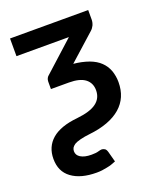

<svg xmlns="http://www.w3.org/2000/svg" viewBox="-130 -591 704 852"><g transform="rotate(-20 221.5 -164.5)"><path d="M114.3 -236.8V-271.5Q114.3 -289.6 128.9 -300.3L268.1 -426.3H20.5V-509.8H389.6V-464.8Q389.6 -451.7 383.8 -438.5Q377.9 -426.3 368.2 -418L245.6 -308.1Q283.7 -304.7 318.4 -292.5Q349.6 -280.8 368.7 -262.2Q387.7 -244.1 397.5 -218.3Q406.7 -191.9 406.7 -163.6Q406.7 -89.8 356.4 -45.9Q304.7 -1 206.5 9.8Q183.1 12.2 161.6 17.6Q141.6 22.9 133.3 28.3Q123.5 35.2 119.6 42Q115.7 49.8 115.7 57.6Q115.7 76.2 132.8 86.9Q151.4 98.6 184.1 98.6Q206.5 98.6 216.8 95.2Q228.5 91.8 234.4 91.8Q240.2 91.8 248 96.2Q254.4 99.6 258.3 112.8L271.5 162.1Q267.6 164.1 249.5 170.4Q242.2 172.9 227.5 175.8Q209.5 179.2 204.6 179.7Q192.9 181.2 178.7 181.2Q104 181.2 61 149.4Q18.6 118.2 18.6 58.6Q18.6 1.5 58.6 -33.2Q99.1 -67.9 179.2 -75.7Q243.2 -82.5 272 -104.5Q300.8 -126 300.8 -163.6Q300.8 -197.8 275.9 -217.3Q250.5 -236.8 199.2 -236.8Z"/></g></svg>

Font: Lato-SemiBold
Style: Regular
Weight: 500
Designer: Lukasz Dziedzic with Adam Twardoch and Botio Nikoltchev
Foundry: tyPoland Lukasz Dziedzic
Version: ""